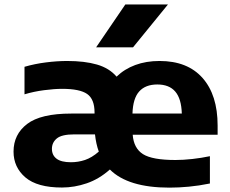

<svg xmlns="http://www.w3.org/2000/svg" viewBox="-20 -828 1028 858"><path d="M257 10Q146.5 10 93.5 -35.2Q40.5 -80.5 40.5 -150.5Q40.5 -227.5 101.2 -274Q162 -320.5 298 -320.5H402.5V-325Q402.5 -385 369.5 -408Q336.5 -431 258 -431Q223 -431 177 -425Q131 -419 89.5 -406.5V-529.5Q136 -543 185.8 -549.2Q235.5 -555.5 280.5 -555.5Q358.5 -555.5 413.5 -539.5Q468.5 -523.5 501 -485.5Q536 -519.5 584.5 -537.5Q633 -555.5 693 -555.5Q818 -555.5 885.2 -479.5Q952.5 -403.5 952.5 -267V-226H573Q577.5 -165.5 619 -139.2Q660.5 -113 764 -113Q799 -113 839.5 -117.5Q880 -122 918 -130V-8Q869 2 824 6.2Q779 10.5 737 10.5Q552 10.5 471 -70.5Q422.5 -27.5 367.5 -8.8Q312.5 10 257 10ZM683 -450.5Q630 -450.5 602 -419.2Q574 -388 572 -320.5H792.5Q790.5 -387 763.2 -418.8Q736 -450.5 683 -450.5ZM297 -103Q329.5 -103 360 -113.2Q390.5 -123.5 421.5 -150.5Q409 -185 404.5 -227.5H312Q255.5 -227.5 233.8 -209.2Q212 -191 212 -163Q212 -134.5 232.8 -118.8Q253.5 -103 297 -103ZM409.5 -616.5 540 -808H730.5L574.5 -616.5Z"/></svg>

Font: Encode Sans Expanded Expanded
Style: Bold
Weight: 700
Width: 7
Designer: Multiple Designers
Foundry: Impallari Type
Version: Version 3.000; ttfautohint (v1.8.3) -l 8 -r 50 -G 200 -x 14 